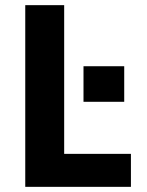

<svg xmlns="http://www.w3.org/2000/svg" viewBox="-20 -725 570 745"><path d="M78 0V-705H229V-128H488V0ZM304 -330V-468H462V-330Z"/></svg>

Font: Nunito Sans 7pt Condensed ExtraBold
Style: Regular
Weight: 800
Width: 3
Designer: Vernon Adams
Foundry: Vernon Adams
Version: Version 3.101;gftools[0.9.27]